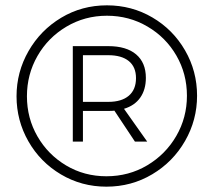

<svg xmlns="http://www.w3.org/2000/svg" viewBox="-20 -709 801 720"><path d="M719 -350Q719 -259 674 -180.5Q629 -102 551 -55.5Q473 -9 379 -9Q286 -9 208.5 -55Q131 -101 86.5 -179Q42 -257 42 -348Q42 -439 87 -517.5Q132 -596 209.5 -642.5Q287 -689 381 -689Q474 -689 551.5 -643.5Q629 -598 674 -520Q719 -442 719 -350ZM681 -350Q681 -432 641.5 -500.5Q602 -569 533 -609.5Q464 -650 381 -650Q298 -650 229 -609Q160 -568 120.5 -499Q81 -430 81 -348Q81 -266 120.5 -197.5Q160 -129 228 -88.5Q296 -48 379 -48Q463 -48 532 -89Q601 -130 641 -199Q681 -268 681 -350ZM445 -301 532 -178H486L409 -294Q402 -293 386 -293H291V-178H253V-536H386Q454 -536 490.5 -505Q527 -474 527 -417Q527 -373 506 -343Q485 -313 445 -301ZM386 -327Q436 -327 463 -350Q490 -373 490 -416Q490 -458 463 -480Q436 -502 386 -502H291V-327Z"/></svg>

Font: TypoPRO Montserrat Alternates
Style: Regular
Weight: 300
Designer: Julieta Ulanovsky
Foundry: Julieta Ulanovsky
Version: Version 6.001